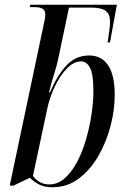

<svg xmlns="http://www.w3.org/2000/svg" viewBox="-20 -780 531 810"><path d="M201 10Q168 10 145.5 -1.5Q123 -13 106 -30L37 3H21L163 -670Q167 -686 169 -698.5Q171 -711 171 -718Q171 -737 159 -743.5Q147 -750 124 -750H105L108 -760H473L444 -601H434Q439 -633 441.5 -652Q444 -671 444 -691Q444 -721 425.5 -734.5Q407 -748 365 -748H271L227 -538Q220 -504 207.5 -465Q195 -426 187 -390H191Q220 -460 259.5 -503Q299 -546 356 -546Q408 -546 436 -504.5Q464 -463 464 -380Q464 -315 446 -247Q428 -179 394 -120.5Q360 -62 311.5 -26Q263 10 201 10ZM188 -2Q223 -2 252 -27Q281 -52 303.5 -93.5Q326 -135 341.5 -187Q357 -239 365.5 -293.5Q374 -348 374 -397Q374 -468 359.5 -494.5Q345 -521 323 -521Q291 -521 262 -491Q233 -461 211.5 -415.5Q190 -370 180 -324L119 -38Q130 -22 147.5 -12Q165 -2 188 -2Z"/></svg>

Font: Noto Serif Display Condensed
Style: Italic
Weight: 400
Width: 3
Italic angle: -12°
Designer: Monotype Design Team
Foundry: Monotype Imaging Inc.
Version: Version 2.009